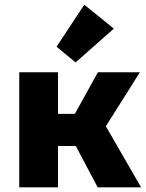

<svg xmlns="http://www.w3.org/2000/svg" viewBox="-20 -798 624 818"><path d="M302 -532 221 -599 339 -778 465 -676ZM62 0V-490H227V-313H299L397 -490H576L431 -260L581 0H396L303 -176H227V0Z"/></svg>

Font: Cantarell Extra Bold
Style: Regular
Weight: 800
Designer: Dave Crossland, Nikolaus Waxweiler, Florian Fecher, Jacques Le Bailly, Eben Sorkin, Alexei Vanyashin, Alexios Zavras, Em
Version: Version 0.303